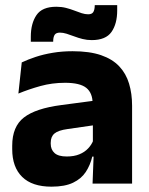

<svg xmlns="http://www.w3.org/2000/svg" viewBox="-20 -699 567 731"><path d="M332.4 0 337.1 -123 333.6 -130.7V-284L332.7 -303.9Q332.7 -345.1 308.5 -364.5Q284.3 -383.8 227.8 -383.8Q178.3 -383.8 133.8 -371.4Q89.3 -359 50 -342.8L62.8 -461.4Q86.3 -472.5 115.7 -482.3Q145.2 -492.1 180.6 -498Q215.9 -504 256.4 -504Q321 -504 364.6 -489Q408.1 -474 434 -446.4Q460 -418.8 471.4 -380.6Q482.9 -342.5 482.9 -296.4V0ZM176 11.7Q102.4 11.7 64.5 -25.4Q26.5 -62.6 26.5 -131V-144.3Q26.5 -217.1 71.1 -251.7Q115.8 -286.3 213.3 -299L345.3 -316.5L354.3 -224.6L237.3 -207.7Q201.8 -202.8 187.5 -190.8Q173.1 -178.8 173.1 -155.4V-151.8Q173.1 -129.5 187.6 -116.4Q202.1 -103.2 234.1 -103.2Q262 -103.2 282.1 -111.5Q302.3 -119.8 315.4 -133.8Q328.6 -147.7 335.1 -164.4L356.6 -102.7H331.3Q323.6 -70.3 306.7 -44.5Q289.8 -18.6 258.4 -3.5Q227.1 11.7 176 11.7ZM329.2 -546.3Q311.2 -546.3 294.4 -550.5Q277.6 -554.7 262.3 -560.6Q247.1 -566.4 233.5 -570.6Q219.8 -574.8 208.2 -574.8Q194 -574.8 188.4 -566.9Q182.8 -558.9 182.5 -542.6V-540.1H97.3V-559.2Q97.3 -609.7 118.9 -641.5Q140.4 -673.3 194.4 -673.3Q214 -673.3 231 -669Q248 -664.7 262.8 -658.9Q277.6 -653.1 290.8 -648.8Q304 -644.6 315.7 -644.6Q329.7 -644.6 335 -652.8Q340.3 -661 340.7 -677V-679.4H426.2V-659.2Q426.2 -608.5 404.5 -577.4Q382.7 -546.3 329.2 -546.3Z"/></svg>

Font: Anek Gurmukhi Medium
Style: Regular
Weight: 500
Designer: Sarang Kulkarni (Gurmukhi), Yesha Goshar (Latin)
Foundry: Ek Type
Version: Version 1.003